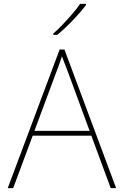

<svg xmlns="http://www.w3.org/2000/svg" viewBox="-20 -972 640 992"><path d="M20 0 288 -716H313L580 0H552L452 -271H149L48 0ZM268 -592 158 -296H443L334 -592Q327 -612 317.5 -635.5Q308 -659 300 -681Q293 -659 284.5 -635.5Q276 -612 268 -592ZM255 -798Q278 -818 304.5 -846Q331 -874 355.5 -902.5Q380 -931 394 -952H424V-945Q398 -911 357 -868Q316 -825 276 -792H255Z"/></svg>

Font: Noto Sans Mono Thin
Style: Regular
Weight: 100
Designer: Monotype Design Team
Foundry: Monotype Imaging Inc.
Version: Version 2.014